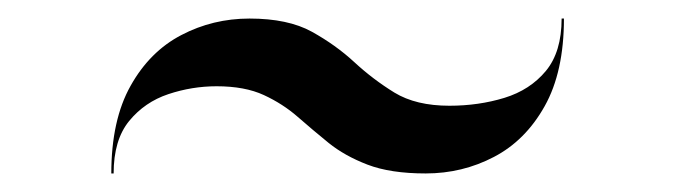

<svg xmlns="http://www.w3.org/2000/svg" viewBox="-20 -530 728 207"><path d="M213.5 -437Q187 -437 161.5 -428.5Q136 -420 119.2 -399.5Q102.5 -379 102.5 -343H100Q100 -400.5 120.8 -437.5Q141.5 -474.5 175.5 -492.2Q209.5 -510 249 -510Q290.5 -510 316.2 -495.8Q342 -481.5 362 -463Q382 -444.5 405.2 -430.2Q428.5 -416 464.5 -416Q496 -416 523.8 -424.5Q551.5 -433 568.5 -453.5Q585.5 -474 585.5 -510H588Q588 -452.5 567.2 -415.5Q546.5 -378.5 512.5 -360.8Q478.5 -343 439 -343Q401 -343 376.2 -352.5Q351.5 -362 334.2 -376Q317 -390 301 -404Q285 -418 264.5 -427.5Q244 -437 213.5 -437Z"/></svg>

Font: Bodoni* 72pt
Style: Regular
Weight: 400
Version: Version 2.3